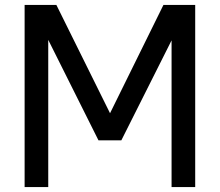

<svg xmlns="http://www.w3.org/2000/svg" viewBox="-20 -760 893 780"><path d="M176 0V-598L380 -190H473L677 -596V0H773V-740H644L427 -300L209 -740H80V0Z"/></svg>

Font: Be Vietnam Pro
Style: Regular
Weight: 400
Designer: Lam Bao, Tony Le, Vietanh Nguyen
Foundry: Yellow Type Foundry
Version: Version 1.002